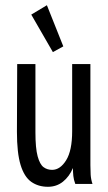

<svg xmlns="http://www.w3.org/2000/svg" viewBox="-20 -706 415 737"><path d="M164 11Q127 11 100 -8Q73 -27 59 -73Q45 -119 45 -200L46 -460H116V-198Q116 -137 124.5 -106Q133 -75 147 -64.5Q161 -54 180 -54Q211 -54 234 -91Q257 -128 257 -203V-460H327V-72Q327 -53 328 -35.5Q329 -18 335 0H269Q263 -16 261.5 -30.5Q260 -45 260 -61Q246 -28 221.5 -8.5Q197 11 164 11ZM183 -506 100 -650 160 -686 223 -528Z"/></svg>

Font: Inconsolata Condensed Medium
Style: Regular
Weight: 500
Width: 3
Monospace: yes
Designer: Raph Levien, Cyreal, Brenton Simpson
Foundry: Raph Levien, Cyreal, Google
Version: Version 3.100; ttfautohint (v1.8.4.7-5d5b)